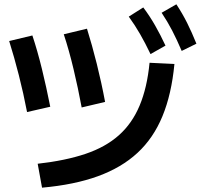

<svg xmlns="http://www.w3.org/2000/svg" viewBox="-20 -872 923 883"><path d="M153.3 -118.9Q281.1 -133.3 373.3 -164.4Q465.6 -195.6 526.7 -250Q587.8 -304.4 622.2 -386.7Q656.7 -468.9 667.8 -583.3L782.2 -577.8Q768.9 -438.9 727.2 -337.8Q685.6 -236.7 612.2 -168.9Q538.9 -101.1 430.6 -61.7Q322.2 -22.2 173.3 -8.9ZM104.4 -356.7Q87.8 -443.3 66.7 -526.1Q45.6 -608.9 22.2 -683.3L128.9 -708.9Q152.2 -638.9 172.8 -555Q193.3 -471.1 211.1 -381.1ZM355.6 -377.8Q338.9 -467.8 318.3 -553.9Q297.8 -640 273.3 -714.4L380 -740Q403.3 -665.6 425 -578.9Q446.7 -492.2 463.3 -403.3ZM672.2 -623.3Q647.8 -674.4 624.4 -715Q601.1 -755.6 572.2 -795.6L638.9 -837.8Q668.9 -797.8 693.3 -755Q717.8 -712.2 741.1 -662.2ZM815.6 -637.8Q793.3 -690 771.7 -731.7Q750 -773.3 723.3 -813.3L791.1 -852.2Q818.9 -810 840.6 -766.7Q862.2 -723.3 883.3 -671.1Z"/></svg>

Font: Paperlogy 6 SemiBold
Style: Regular
Weight: 600
Designer: redesigned by Lee Juim, glyphs from Gmarket Sans & Montserrat
Foundry: PT&
Version: Version 1.001